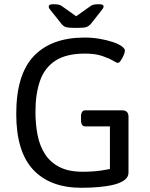

<svg xmlns="http://www.w3.org/2000/svg" viewBox="-20 -884 712 910"><path d="M366 6Q217 6 137 -80Q57 -166 57 -344Q57 -531 140.5 -618.5Q224 -706 381 -706Q418 -706 452.5 -700Q487 -694 514 -685Q541 -676 556.5 -665Q572 -654 572 -644Q572 -636 566 -622Q560 -608 552.5 -597Q545 -586 538 -586Q533 -586 514.5 -597Q496 -608 463.5 -619Q431 -630 383 -630Q295 -630 243.5 -597Q192 -564 170 -502Q148 -440 148 -353Q148 -296 158 -244.5Q168 -193 193 -154Q218 -115 261.5 -92.5Q305 -70 372 -70Q418 -70 457.5 -75.5Q497 -81 513 -87L501 -49V-285H384Q364 -285 364 -315V-331Q364 -361 384 -361H559Q589 -361 589 -331V-66Q589 -45 570.5 -31Q552 -17 520.5 -9Q489 -1 449 2.5Q409 6 366 6ZM328 -752Q304 -752 292 -755.5Q280 -759 268 -775L225 -829Q215 -841 213 -845Q211 -849 211 -853Q211 -858 215.5 -861Q220 -864 233 -864Q250 -864 259.5 -861.5Q269 -859 279 -851L341 -807L406 -853Q415 -860 424 -862Q433 -864 449 -864Q462 -864 466.5 -861Q471 -858 471 -853Q471 -849 468.5 -845Q466 -841 455 -827L414 -775Q402 -760 390 -756Q378 -752 354 -752Z"/></svg>

Font: Asap
Style: Regular
Weight: 400
Designer: Pablo Cosgaya
Foundry: Omnibus-Type
Version: Version 3.001